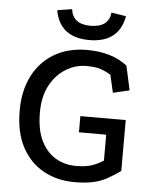

<svg xmlns="http://www.w3.org/2000/svg" viewBox="-56 -835 712 898"><g transform="rotate(5 300.5 -386.5)"><path d="M541 -55Q507 -31 477.5 -15Q448 1 412.5 8.5Q377 16 327 16Q246 16 182 -19Q118 -54 80.5 -123Q43 -192 43 -295Q43 -390 79 -459.5Q115 -529 180 -567Q245 -605 334 -605Q390 -605 437.5 -591Q485 -577 522 -548L547 -434L470 -416L451 -499Q428 -513 403 -521.5Q378 -530 336 -530Q285 -530 239.5 -502Q194 -474 166 -422Q138 -370 138 -295Q138 -213 164 -161Q190 -109 233 -84.5Q276 -60 326 -60Q372 -60 399.5 -69Q427 -78 456 -96V-218H328V-294H541ZM338 -652Q200 -652 177 -778L246 -789Q255 -719 338 -719Q423 -719 431 -789L500 -778Q477 -652 338 -652Z"/></g></svg>

Font: Podkova Medium
Style: Regular
Weight: 500
Designer: Ilya Yudin
Foundry: Cyreal (www.cyreal.org)
Version: Version 2.103